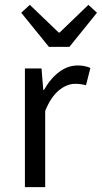

<svg xmlns="http://www.w3.org/2000/svg" viewBox="-20 -766 417 786"><path d="M82 0V-485.8H149.9L157.2 -397.9H160.2Q186.5 -444.8 222.2 -471.4Q257.8 -498 297.9 -498Q327.1 -498 350.1 -487.8L332 -417Q310.5 -422.9 288.1 -422.9Q253.9 -422.9 221.2 -396.2Q188.5 -369.6 165 -312V0ZM180.2 -574.2 66.9 -713.9 102.1 -746.1 220.2 -632.8H224.1L341.8 -746.1L377 -713.9L264.2 -574.2Z"/></svg>

Font: Source Sans Pro
Style: Regular
Weight: 400
Designer: Paul D. Hunt
Foundry: Adobe Systems Incorporated
Version: Version 3.006;hotconv 1.0.111;makeotfexe 2.5.65597